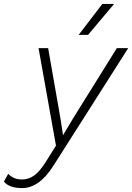

<svg xmlns="http://www.w3.org/2000/svg" viewBox="-121 -746 675 981"><path d="M402 -726H462L329 -568H281ZM-8 215Q-73 215 -101 182L-79 142Q-52 171 -9 171Q26 171 54.5 150Q83 129 113 81L165 -2L76 -500H125L188 -140L201 -55L251 -139L476 -500H534L153 99Q80 215 -8 215Z"/></svg>

Font: Elaine Sans Light
Style: Italic
Weight: 300
Italic angle: -13°
Designer: Wei Huang
Foundry: Wei Huang
Version: Version 2.001;December 24, 2019;FontCreator 12.0.0.2547 64-b